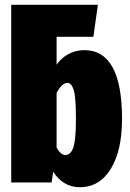

<svg xmlns="http://www.w3.org/2000/svg" viewBox="-20 -764 545 804"><path d="M491 -266Q491 -134 444 -57Q397 20 314 20Q279 20 250.5 3Q222 -14 203 -45L196 0H27V-744H390L371 -610H217V-493Q236 -521 266.5 -537.5Q297 -554 333 -554Q491 -554 491 -266ZM298 -266Q298 -359 288.5 -388Q279 -417 262 -417Q240 -417 217 -375V-147Q233 -115 254 -115Q276 -115 287 -146.5Q298 -178 298 -266Z"/></svg>

Font: Fira Sans Extra Condensed Black
Style: Regular
Weight: 900
Width: 1
Designer: Carrois Corporate & Edenspiekermann AG
Foundry: Carrois Corporate GbR & Edenspiekermann AG
Version: Version 4.203